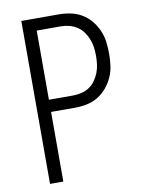

<svg xmlns="http://www.w3.org/2000/svg" viewBox="-83 -794 642 853"><g transform="rotate(-10 237.5 -367.5)"><path d="M73 0V-735H242Q269 -735 295.5 -729.5Q322 -724 345 -710.5Q368 -697 385.5 -676Q403 -655 414 -630Q425 -605 428.5 -578Q432 -551 432 -525Q432 -498 428.5 -471Q425 -444 414 -419.5Q403 -395 385.5 -374Q368 -353 345 -339Q322 -325 295.5 -319.5Q269 -314 242 -314H133V0ZM133 -369H242Q261 -369 280 -373.5Q299 -378 315 -388.5Q331 -399 342.5 -415Q354 -431 361 -449Q368 -467 370.5 -486Q373 -505 373 -525Q373 -544 370.5 -563Q368 -582 361 -600Q354 -618 342.5 -634Q331 -650 315 -660.5Q299 -671 280 -676Q261 -681 242 -681H133Z"/></g></svg>

Font: Iosevka QP Light
Style: Regular
Weight: 300
Designer: Belleve Invis
Foundry: Belleve Invis
Version: Version 20.0.0; ttfautohint (v1.8.4)